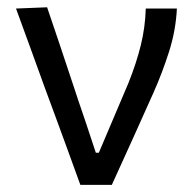

<svg xmlns="http://www.w3.org/2000/svg" viewBox="-20 -520 544 540"><path d="M206 0Q189 -47 171.5 -95Q154 -142.5 137.5 -188L105 -276Q85.5 -330.5 65 -386.5Q44.5 -442 25 -496L112.5 -499.5Q127.5 -454.5 146 -400.5Q164 -346 183 -289.5Q201.5 -233 219.5 -181L249.5 -90.5H258L341 -286Q363.5 -342 376 -392.8Q388.5 -443.5 390 -496H477.5Q474.5 -434.5 455.5 -374.8Q436.5 -315 411.5 -259Q382.5 -194.5 353.2 -129.2Q324 -64 294.5 0Z"/></svg>

Font: Heraclito
Style: Regular
Weight: 400
Designer: Kostas Bartsokas (font) & Cristiano Sobral (main changes)
Foundry: Kostas Bartsokas (font) & Cristiano Sobral (main changes)
Version: Version 1.00;July 8, 2020;FontCreator 13.0.0.2655 64-bit